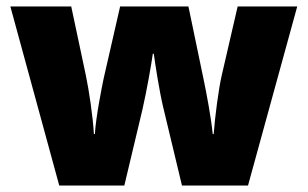

<svg xmlns="http://www.w3.org/2000/svg" viewBox="-20 -666 950 593"><path d="M484 -335 542 -93H746L898 -646H714L665 -434C655 -391 644 -306 640 -252H637C632 -304 617 -382 609 -420L562 -646H351L300 -423C296 -404 276 -305 273 -252H270C267 -305 255 -387 245 -434L200 -646H12L163 -93H364L420 -328C433 -385 448 -470 452 -500H455C459 -470 472 -385 484 -335Z"/></svg>

Font: Noto Sans Telugu UI Black
Style: Regular
Weight: 900
Designer: Jelle Bosma - Monotype Design Team
Foundry: Monotype Imaging Inc.
Version: Version 2.005